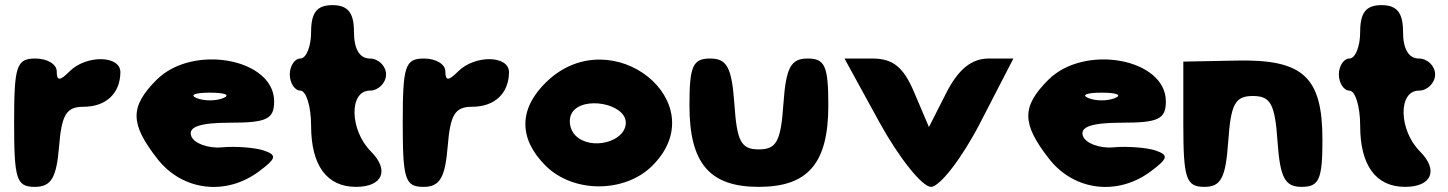

<svg xmlns="http://www.w3.org/2000/svg" viewBox="-20 -778 5641 748"><path d="M35 -300C35 -79 44 -50 116 -50C179 -50 200 -85 210 -206C220 -331 238 -362 305 -362C393 -362 448 -414 449 -496C450 -563 316 -565 251 -500C213 -462 201 -462 201 -500C201 -528 164 -550 118 -550C44 -550 35 -521 35 -300Z M590 -467C485 -362 486 -296 594 -158C692 -34 861 -14 990 -111C1057 -161 1060 -174 1007 -192C973 -203 898 -209 844 -204C790 -199 735 -220 725 -248C712 -284 760 -300 877 -300C1019 -300 1048 -314 1048 -383C1048 -550 731 -608 590 -467ZM850 -396C821 -384 775 -384 746 -396C717 -408 740 -417 798 -417C856 -417 879 -408 850 -396Z M1192 -654C1192 -596 1173 -550 1150 -550C1128 -550 1109 -521 1109 -488C1109 -455 1128 -425 1150 -425C1173 -425 1192 -363 1192 -288C1192 -134 1253 -50 1367 -50C1471 -50 1498 -115 1425 -188C1342 -271 1339 -425 1421 -425C1454 -425 1484 -455 1484 -488C1484 -521 1454 -550 1421 -550C1381 -550 1359 -587 1359 -654C1359 -729 1335 -758 1275 -758C1215 -758 1192 -729 1192 -654Z M1549 -300C1549 -79 1558 -50 1630 -50C1693 -50 1714 -85 1724 -206C1734 -331 1752 -362 1819 -362C1907 -362 1962 -414 1963 -496C1964 -563 1830 -565 1765 -500C1727 -462 1715 -462 1715 -500C1715 -528 1678 -550 1632 -550C1558 -550 1549 -521 1549 -300Z M2113 -463C2001 -358 1998 -240 2105 -133C2213 -25 2414 -25 2522 -133C2767 -378 2367 -700 2113 -463ZM2418 -300C2418 -225 2282 -190 2222 -250C2199 -273 2193 -313 2208 -338C2249 -406 2418 -375 2418 -300Z M2666 -367C2666 -142 2744 -50 2936 -50C3128 -50 3207 -142 3207 -367C3207 -521 3194 -550 3126 -550C3061 -550 3042 -515 3032 -373C3022 -227 3005 -196 2936 -196C2867 -196 2851 -227 2841 -373C2831 -515 2812 -550 2747 -550C2679 -550 2666 -521 2666 -367Z M3407 -300C3483 -162 3573 -50 3607 -50C3641 -50 3728 -162 3799 -300L3928 -550H3832C3766 -550 3714 -509 3667 -417L3599 -283L3542 -417C3500 -517 3459 -550 3378 -550H3270Z M4064 -467C3959 -362 3960 -296 4068 -158C4166 -34 4335 -14 4464 -111C4531 -161 4534 -174 4481 -192C4447 -203 4372 -209 4318 -204C4264 -199 4209 -220 4199 -248C4186 -284 4234 -300 4351 -300C4493 -300 4522 -314 4522 -383C4522 -550 4205 -608 4064 -467ZM4324 -396C4295 -384 4249 -384 4220 -396C4191 -408 4214 -417 4272 -417C4330 -417 4353 -408 4324 -396Z M4590 -294C4590 -82 4601 -50 4672 -50C4737 -50 4755 -85 4765 -227C4775 -373 4792 -404 4861 -404C4930 -404 4947 -373 4957 -227C4967 -85 4986 -50 5051 -50C5119 -50 5132 -79 5132 -233C5132 -479 5057 -548 4795 -542L4590 -538Z M5279 -654C5279 -596 5260 -550 5237 -550C5215 -550 5196 -521 5196 -488C5196 -455 5215 -425 5237 -425C5260 -425 5279 -363 5279 -288C5279 -134 5340 -50 5454 -50C5558 -50 5585 -115 5512 -188C5429 -271 5426 -425 5508 -425C5541 -425 5571 -455 5571 -488C5571 -521 5541 -550 5508 -550C5468 -550 5446 -587 5446 -654C5446 -729 5422 -758 5362 -758C5302 -758 5279 -729 5279 -654Z"/></svg>

Font: Hussar Skorodowane
Style: Bold
Weight: 700
Foundry: Cannot Into Space Fonts
Version: Version 0.892